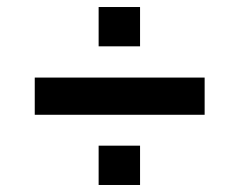

<svg xmlns="http://www.w3.org/2000/svg" viewBox="-20 -531 681 547"><path d="M79 -204V-310H563V-204ZM261 -4V-116H379V-4ZM261 -399V-511H379V-399Z"/></svg>

Font: Archivo SemiBold
Style: Bold
Weight: 700
Version: Version 2.001